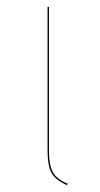

<svg xmlns="http://www.w3.org/2000/svg" viewBox="-20 -537 292 561"><path d="M123 -98Q123 -55 134.5 -34Q146 -13 178 0L176 4Q142 -11 130.5 -32Q119 -53 119 -98V-517H123Z"/></svg>

Font: FiraGO Four
Style: Regular
Weight: 100
Designer: bBox Type
Foundry: bBox Type GmbH
Version: Version 1.001